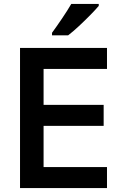

<svg xmlns="http://www.w3.org/2000/svg" viewBox="-20 -958 640 978"><path d="M82 0V-714H525V-607H202V-424H508V-317H202V-107H525V0ZM245 -791Q267 -821 295.5 -863Q324 -905 343 -938H483V-928Q468 -910 440.5 -882Q413 -854 382.5 -825.5Q352 -797 327 -778H245Z"/></svg>

Font: Noto Sans Mono SemiBold
Style: Regular
Weight: 600
Designer: Monotype Design Team
Foundry: Monotype Imaging Inc.
Version: Version 2.014; ttfautohint (v1.8.4.7-5d5b)